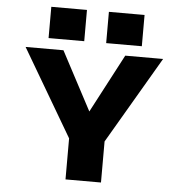

<svg xmlns="http://www.w3.org/2000/svg" viewBox="-61 -988 996 1046"><g transform="rotate(5 437.5 -465.0)"><path d="M336 0V-224.5L56.5 -700H263.5L433 -380L601.5 -700H808.5L530 -224.5V0ZM177 -930H372V-759H177ZM492 -930H687V-759H492Z"/></g></svg>

Font: Trispace SemiExpanded ExtraBold
Style: Regular
Weight: 800
Width: 6
Designer: Tyler Finck
Foundry: Etcetera Type Company
Version: Version 1.210; ttfautohint (v1.8.3)